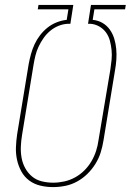

<svg xmlns="http://www.w3.org/2000/svg" viewBox="-20 -755 540 783"><path d="M196 8Q170 8 144.5 2Q119 -4 99 -19Q79 -34 67 -56Q55 -78 49.5 -103Q44 -128 45 -154.5Q46 -181 50 -208L97 -494Q101 -515 106.5 -535Q112 -555 121 -574.5Q130 -594 143.5 -611.5Q157 -629 174 -642.5Q191 -656 211.5 -664Q232 -672 252 -674L259 -717H134L137 -735H279L267 -658H256Q237 -657 218.5 -649.5Q200 -642 184.5 -629Q169 -616 157.5 -599.5Q146 -583 137.5 -565Q129 -547 124.5 -528.5Q120 -510 117 -492L70 -205Q66 -181 65 -157.5Q64 -134 68 -111.5Q72 -89 83 -69Q94 -49 111 -35Q128 -21 150.5 -15.5Q173 -10 197 -10Q219 -10 242 -15Q265 -20 286 -31.5Q307 -43 324 -60Q341 -77 353 -97.5Q365 -118 372 -140Q379 -162 382 -185L430 -471Q433 -491 435 -511Q437 -531 435 -551Q433 -571 428 -589.5Q423 -608 412 -623Q401 -638 384 -647.5Q367 -657 348 -658H339L351 -735H493L490 -717H365L358 -674Q380 -672 398 -661.5Q416 -651 428 -634Q440 -617 446 -597Q452 -577 454 -555.5Q456 -534 454.5 -512Q453 -490 449 -468L402 -182Q398 -157 390.5 -133Q383 -109 369 -86.5Q355 -64 336 -45.5Q317 -27 294 -14.5Q271 -2 246 3Q221 8 196 8Z"/></svg>

Font: Iosevka Curly Thin
Style: Italic
Weight: 100
Italic angle: -9°
Monospace: yes
Designer: Belleve Invis
Foundry: Belleve Invis
Version: Version 22.1.2; ttfautohint (v1.8.4)